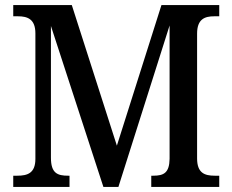

<svg xmlns="http://www.w3.org/2000/svg" viewBox="-20 -734 913 754"><path d="M32 0H253V-44H248C206 -44 180 -53 180 -115V-632L386 0H445L646 -634V-110C645 -55 623 -44 582 -44H574V0H841V-44H823C783 -44 754 -55 754 -112V-602C754 -659 784 -670 821 -670H841V-714H614L439 -162L262 -714H32V-670H51C88 -670 119 -659 119 -603V-110C119 -54 88 -44 48 -44H32Z"/></svg>

Font: Noto Serif Ethiopic SemiCondensed Medium
Style: Regular
Weight: 500
Width: 4
Designer: Monotype Design Team
Foundry: Monotype Imaging Inc.
Version: Version 2.102